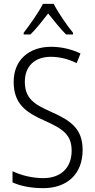

<svg xmlns="http://www.w3.org/2000/svg" viewBox="-20 -967 492 997"><path d="M259 -947H203C181 -903 134 -837 103 -797V-788H138C168 -817 202 -861 230 -897C260 -860 293 -818 323 -788H359V-797C330 -832 281 -902 259 -947ZM409 -188C409 -297 350 -340 246 -386C158 -425 109 -455 109 -543C109 -624 161 -672 244 -672C286 -672 333 -662 378 -639L398 -689C355 -710 302 -724 245 -724C132 -724 51 -657 51 -542C51 -428 114 -384 208 -342C307 -298 352 -268 352 -184C352 -96 296 -42 205 -42C147 -42 88 -57 45 -78V-20C86 -1 141 10 205 10C327 10 409 -62 409 -188Z"/></svg>

Font: Noto Sans Display SemiCondensed Light
Style: Regular
Weight: 300
Width: 4
Designer: Monotype Design Team
Foundry: Monotype Imaging Inc.
Version: Version 1.900